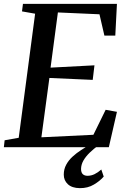

<svg xmlns="http://www.w3.org/2000/svg" viewBox="-25 -763 662 995"><path d="M-5 0 -1 -36 72 -49 157 -692 89 -704 94 -743H581L572.5 -578.5H516L490.5 -689L275 -698.5L237 -412.5L464.5 -424.5L455.5 -349L231 -359L189.5 -51.5L459 -64.5L522.5 -194L581 -183.5L539 0ZM388.5 212Q348 211.5 326.8 191.8Q305.5 172 305.5 142Q305.5 114 318 90.8Q330.5 67.5 351 48.8Q371.5 30 395.5 14.5Q419.5 -1 442 -13.5L467.5 -25L487 -11Q460.5 8 439.8 28.2Q419 48.5 407.2 69.2Q395.5 90 395 112Q395 131 404 139.5Q413 148 428.5 148Q447.5 148 465 139.5Q482.5 131 500 115.5L512.5 152Q494 174 462 193.2Q430 212.5 388.5 212Z"/></svg>

Font: Merriweather 48pt Medium
Style: Italic
Weight: 500
Italic angle: -7.8°
Version: Version 2.101